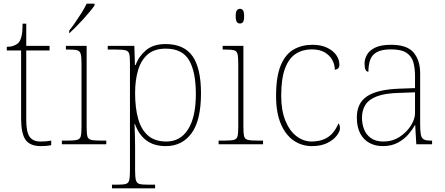

<svg xmlns="http://www.w3.org/2000/svg" viewBox="-20 -786 2425 1046"><path d="M202 10Q144 10 119.5 -24Q95 -58 95 -141V-511H17V-531Q38 -531 53.5 -536.5Q69 -542 79 -551Q89 -560 96 -584Q103 -608 103 -657H123V-536H250V-511H123V-132Q123 -68 141 -41.5Q159 -15 201 -15Q218 -15 230.5 -16Q243 -17 259 -20V5Q243 8 229.5 9Q216 10 202 10Z M317 0V-20H347Q383 -20 399.5 -24Q416 -28 420 -43.5Q424 -59 424 -94V-442Q424 -477 419.5 -492.5Q415 -508 401 -512Q387 -516 357 -516H339V-536H452V-94Q452 -59 456 -43.5Q460 -28 477 -24Q494 -20 531 -20H559V0ZM357 -619Q372 -638 390 -664Q408 -690 425 -717Q442 -744 452 -766H495V-756Q486 -743 469.5 -723Q453 -703 433 -681Q413 -659 393.5 -639.5Q374 -620 359 -606H357Z M590 240V220H621Q651 220 665.5 216Q680 212 684 195.5Q688 179 688 142V-442Q688 -477 684 -492.5Q680 -508 664 -512Q648 -516 611 -516H567V-536H712L715 -432H719Q736 -479 775.5 -512.5Q815 -546 882 -546Q982 -546 1028.5 -480.5Q1075 -415 1075 -278Q1075 -130 1023.5 -60Q972 10 883 10Q819 10 777.5 -21Q736 -52 715 -111H713Q713 -103 713.5 -88Q714 -73 715 -48.5Q716 -24 716 13V142Q716 179 720.5 195.5Q725 212 739 216Q753 220 783 220H825V240ZM886 -15Q963 -15 1005 -82Q1047 -149 1047 -273Q1047 -395 1010 -458Q973 -521 883 -521Q821 -521 784.5 -489.5Q748 -458 732 -403Q716 -348 716 -279Q716 -199 732.5 -139.5Q749 -80 786.5 -47.5Q824 -15 886 -15Z M1171 0V-20H1201Q1238 -20 1254 -24Q1270 -28 1274 -43.5Q1278 -59 1278 -94V-438Q1278 -475 1274 -491.5Q1270 -508 1255.5 -512Q1241 -516 1211 -516H1193V-536H1306V-94Q1306 -59 1310 -43.5Q1314 -28 1330.5 -24Q1347 -20 1383 -20H1413V0ZM1287 -658Q1277 -658 1270.5 -666Q1264 -674 1264 -698Q1264 -721 1270.5 -729.5Q1277 -738 1287 -738Q1298 -738 1304 -729.5Q1310 -721 1310 -698Q1310 -674 1304 -666Q1298 -658 1287 -658Z M1679 10Q1625 10 1581 -19.5Q1537 -49 1510.5 -110Q1484 -171 1484 -263Q1484 -369 1509.5 -430Q1535 -491 1580 -516.5Q1625 -542 1682 -542Q1728 -542 1761 -526.5Q1794 -511 1811.5 -486.5Q1829 -462 1829 -433Q1829 -425 1826 -419Q1823 -413 1817.5 -410Q1812 -407 1804 -406Q1804 -434 1790 -459.5Q1776 -485 1748.5 -501Q1721 -517 1678 -517Q1629 -517 1591.5 -493Q1554 -469 1533 -413.5Q1512 -358 1512 -264Q1512 -184 1535 -128Q1558 -72 1596 -43.5Q1634 -15 1679 -15Q1721 -16 1749 -29Q1777 -42 1795 -64.5Q1813 -87 1824 -114Q1829 -108 1830.5 -101.5Q1832 -95 1832 -86Q1832 -70 1814.5 -47Q1797 -24 1763 -7Q1729 10 1679 10Z M2065 10Q2026 10 1994 -6.5Q1962 -23 1943 -58Q1924 -93 1924 -146Q1924 -225 1980.5 -262Q2037 -299 2158 -303L2241 -306V-371Q2241 -414 2232 -446.5Q2223 -479 2195 -498Q2167 -517 2110 -517Q2061 -517 2034 -502.5Q2007 -488 1997 -460.5Q1987 -433 1987 -395Q1977 -395 1971.5 -406Q1966 -417 1966 -441Q1966 -462 1978 -485.5Q1990 -509 2021.5 -525.5Q2053 -542 2110 -542Q2198 -542 2233.5 -499.5Q2269 -457 2269 -386V-110Q2269 -73 2272.5 -53.5Q2276 -34 2288 -27Q2300 -20 2327 -20H2334V0H2248L2242 -104H2240Q2229 -83 2206.5 -56Q2184 -29 2149 -9.5Q2114 10 2065 10ZM2069 -15Q2118 -15 2156.5 -40Q2195 -65 2218 -101Q2241 -137 2241 -170V-283L2155 -280Q2077 -278 2033 -261Q1989 -244 1970.5 -214.5Q1952 -185 1952 -145Q1952 -111 1963.5 -81.5Q1975 -52 2001 -33.5Q2027 -15 2069 -15Z"/></svg>

Font: Noto Serif Bengali Thin
Style: Regular
Weight: 250
Version: Version 2.003